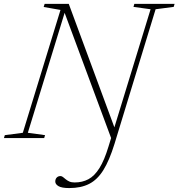

<svg xmlns="http://www.w3.org/2000/svg" viewBox="-47 -702 908 976"><path d="M541 -37 522 11 275.5 -653 288.5 -659.5 94.5 -27 182 -15 177.5 0H-27L-22.5 -15L69 -27L260.5 -651.5L175 -666.5L180 -682.5H302.5ZM535 29.5Q509 113.5 478.5 162.5Q448 211.5 406.2 232.8Q364.5 254 305 254Q266.5 254 250.2 244.2Q234 234.5 234 221Q234 208.5 241.2 200.8Q248.5 193 260.5 193Q267 193 273.2 198Q279.5 203 287 209.2Q294.5 215.5 305.2 220.5Q316 225.5 332.5 225.5Q371.5 225.5 402.5 209Q433.5 192.5 458.5 152.5Q483.5 112.5 504.5 43L718.5 -655L631.5 -667L636 -682.5H840.5L836 -667L744 -655Z"/></svg>

Font: Newsreader ExtraLight
Style: Italic
Weight: 250
Italic angle: -17°
Designer: Hugues Gentile
Foundry: Production Type
Version: Version 1.003